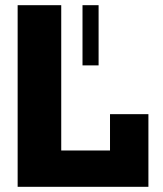

<svg xmlns="http://www.w3.org/2000/svg" viewBox="-20 -720 628 740"><path d="M48 0V-700H216V-140H404V-280H552V0ZM298 -468V-700H360V-468Z"/></svg>

Font: Tektur
Style: Bold
Weight: 700
Designer: Adam Jagosz
Foundry: Adam Jagosz
Version: Version 1.005;gftools[0.9.30]